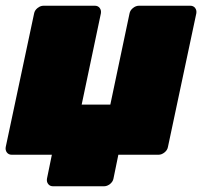

<svg xmlns="http://www.w3.org/2000/svg" viewBox="-24 -540 708 670"><path d="M161 110Q150 110 144 102Q138 94 140 83L157 0H17Q6 0 0 -8Q-6 -16 -4 -27L95 -493Q97 -504 107 -512Q117 -520 128 -520H307Q318 -520 324 -512Q330 -504 328 -493L261 -175H361L428 -493Q430 -504 440 -512Q450 -520 461 -520H640Q651 -520 657 -512Q663 -504 661 -493L562 -27Q560 -16 550 -8Q540 0 529 0H389L372 83Q370 94 360 102Q350 110 339 110Z"/></svg>

Font: Rubik Light Black
Style: Italic
Weight: 900
Italic angle: -12°
Version: Version 2.104